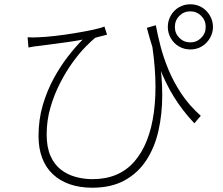

<svg xmlns="http://www.w3.org/2000/svg" viewBox="-20 -822 1040 897"><path d="M708 -704Q716 -660 730 -606Q744 -552 767.5 -495.5Q791 -439 827.5 -384Q864 -329 918 -281L888 -246Q833 -304 792.5 -369.5Q752 -435 722 -514.5Q692 -594 666 -692ZM109 -648Q130 -646 161 -648Q192 -649 236 -654Q280 -659 326 -666.5Q372 -674 410 -682Q448 -690 468 -698L480 -660Q471 -657 453 -653Q435 -649 424 -645Q407 -631 378.5 -602Q350 -573 319 -530Q288 -487 260.5 -433.5Q233 -380 215.5 -319.5Q198 -259 198 -194Q198 -134 216 -93.5Q234 -53 264.5 -29.5Q295 -6 333.5 4.5Q372 15 412 15Q536 15 607.5 -67Q679 -149 699 -298Q719 -447 685 -647L723 -556Q738 -466 738 -378Q738 -290 720.5 -212Q703 -134 664 -74Q625 -14 562.5 20.5Q500 55 411 55Q353 55 306.5 39Q260 23 227 -8Q194 -39 177 -84Q160 -129 160 -186Q160 -264 180 -331.5Q200 -399 231.5 -456.5Q263 -514 298.5 -559.5Q334 -605 366 -637Q336 -631 297 -625.5Q258 -620 223 -615.5Q188 -611 166 -608Q153 -607 140 -605Q127 -603 113 -600ZM797 -696Q797 -666 818 -645Q839 -624 869 -624Q899 -624 920 -645Q941 -666 941 -696Q941 -727 920 -748Q899 -769 869 -769Q839 -769 818 -748Q797 -727 797 -696ZM764 -696Q764 -725 778 -749.5Q792 -774 816 -788Q840 -802 869 -802Q899 -802 922.5 -788Q946 -774 960.5 -749.5Q975 -725 975 -696Q975 -668 960.5 -643.5Q946 -619 922.5 -605Q899 -591 869 -591Q840 -591 816 -605Q792 -619 778 -643.5Q764 -668 764 -696Z"/></svg>

Font: Noto Sans SC Thin ExtraLight
Style: Regular
Weight: 250
Version: Version 2.004-H2;hotconv 1.0.118;makeotfexe 2.5.65603